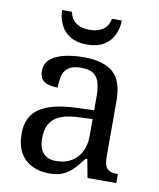

<svg xmlns="http://www.w3.org/2000/svg" viewBox="-84 -809 732 886"><g transform="rotate(10 281.5 -366.5)"><path d="M205 10Q161 10 125.5 -7.5Q90 -25 70 -60.5Q50 -96 50 -150Q50 -230 106.5 -268Q163 -306 278 -310L361 -313V-373Q361 -409 355 -436.5Q349 -464 329 -480Q309 -496 268 -496Q230 -496 210 -482Q190 -468 183.5 -443.5Q177 -419 177 -387Q135 -387 113.5 -401.5Q92 -416 92 -450Q92 -485 116.5 -506Q141 -527 182 -536.5Q223 -546 272 -546Q364 -546 409.5 -507Q455 -468 455 -373V-114Q455 -86 461 -70.5Q467 -55 481 -48.5Q495 -42 517 -42H520V0H385L369 -86H361Q340 -58 320 -36.5Q300 -15 273.5 -2.5Q247 10 205 10ZM228 -52Q269 -52 298.5 -69Q328 -86 344.5 -117.5Q361 -149 361 -191V-272L297 -269Q240 -267 207.5 -252Q175 -237 161 -210.5Q147 -184 147 -145Q147 -114 156 -93.5Q165 -73 183 -62.5Q201 -52 228 -52ZM275 -606Q228 -606 197 -624.5Q166 -643 151 -674.5Q136 -706 135 -743H181Q189 -707 213.5 -691Q238 -675 275 -675Q312 -675 336.5 -691Q361 -707 369 -743H415Q414 -706 399 -674.5Q384 -643 353.5 -624.5Q323 -606 275 -606Z"/></g></svg>

Font: Noto Serif Thai
Style: Regular
Weight: 400
Designer: Monotype Design Team
Foundry: Monotype Imaging Inc.
Version: Version 2.001